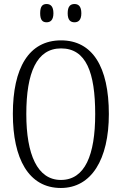

<svg xmlns="http://www.w3.org/2000/svg" viewBox="-20 -926 607 956"><path d="M351 -815C370 -815 385 -826 385 -860C385 -895 370 -906 351 -906C331 -906 317 -895 317 -860C317 -826 331 -815 351 -815ZM212 -815C231 -815 246 -826 246 -860C246 -895 231 -906 212 -906C192 -906 180 -895 180 -860C180 -826 192 -815 212 -815ZM283 10C435 10 522 -132 522 -358C522 -594 440 -725 284 -725C123 -725 44 -587 44 -359C44 -137 122 10 283 10ZM283 -30C166 -30 111 -157 111 -358C111 -565 163 -685 284 -685C409 -685 454 -565 454 -358C454 -154 403 -30 283 -30Z"/></svg>

Font: Noto Serif Armenian ExtraCondensed Light
Style: Regular
Weight: 300
Width: 2
Designer: Monotype Design Team
Foundry: Monotype Imaging Inc.
Version: Version 2.008